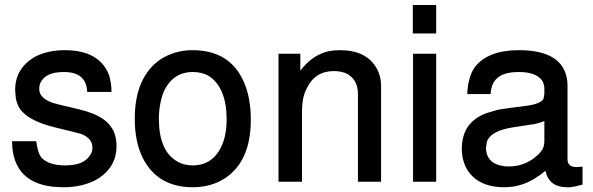

<svg xmlns="http://www.w3.org/2000/svg" viewBox="-20 -744 2429 786"><path d="M336.9 -367.7Q334 -449.2 241.7 -449.2Q166.5 -449.2 146 -405.8Q140.6 -395.5 140.6 -379.4Q140.6 -340.8 200.7 -321.3L199.7 -321.8L229.5 -314L307.6 -295.4H307.1Q426.3 -267.6 449.7 -194.8Q457 -172.9 457 -146.5Q457 -98.1 433.3 -62.3Q409.7 -26.4 365.7 -3.9Q339.4 8.8 307.9 15.6Q276.4 22.5 239.7 22.5Q44.9 22.5 30.3 -142.1L29.3 -166H128.4Q134.3 -116.7 150.4 -98.1Q180.7 -66.9 246.6 -66.9Q324.2 -66.9 349.1 -109.4Q358.4 -122.1 358.4 -139.6Q358.4 -179.2 310.1 -196.3H310.5L291 -201.2L284.7 -203.1L208.5 -221.7Q149.4 -235.8 111.8 -256.3Q74.2 -276.9 58.6 -303.2Q53.7 -312 50.3 -321.3Q46.9 -330.6 44.9 -340.8L42 -375.5Q42 -422.4 64.2 -457Q86.4 -491.7 127.4 -513.7Q152.3 -525.9 181.6 -532.2Q210.9 -538.6 244.6 -538.6Q317.4 -538.6 362.8 -512.2Q408.2 -485.8 426.8 -435.5Q430.7 -422.4 433.6 -404.3Q436.5 -386.2 436.5 -367.7Z M768.1 -538.6Q920.9 -538.6 978 -409.2Q1006.8 -344.2 1006.8 -253.9Q1006.8 -87.9 905.3 -17.1Q847.2 22.5 769 22.5Q625.5 22.5 564.5 -97.2Q531.7 -163.1 531.7 -257.8Q531.7 -344.2 558.6 -405Q585.4 -465.8 637.2 -501Q665 -519 698 -528.8Q731 -538.6 768.1 -538.6ZM769 -449.2Q727.1 -449.2 696.5 -427.5Q666 -405.8 648.4 -364.3Q640.1 -342.3 635.3 -315.2Q630.4 -288.1 630.4 -257.8Q630.4 -128.4 703.1 -84.5Q731.4 -66.9 769 -66.9Q851.6 -66.9 888.2 -148.4Q907.7 -192.4 907.7 -254.9Q907.7 -322.3 888.2 -367.4Q868.7 -412.6 832 -434.6Q804.7 -449.2 769 -449.2Z M1120.1 -523.9H1209.5V-454.6Q1234.9 -488.3 1264.6 -508.1Q1294.4 -527.8 1327.1 -534.7Q1348.1 -538.6 1371.6 -538.6Q1477.1 -538.6 1519.5 -468.3Q1539.6 -436 1540 -392.6V0H1445.3V-359.9Q1445.3 -391.1 1432.1 -412.6Q1418.9 -434.1 1393.6 -445.3Q1383.3 -448.7 1371.6 -450.9Q1359.9 -453.1 1347.2 -453.1Q1269.5 -453.1 1235.8 -382.3Q1225.6 -363.3 1220.9 -339.6Q1216.3 -315.9 1216.3 -288.1V0H1120.1Z M1765.6 -523.9V0H1670.9V-523.9ZM1765.6 -723.6V-606.9H1669.9V-723.6Z M2364.7 -61.5V11.7Q2329.6 21.5 2311.5 22.5H2301.8Q2227.5 22.5 2212.9 -44.4V-44.9Q2201.7 -35.2 2190.4 -27.3Q2179.2 -19.5 2168 -12.7H2168.5Q2140.1 4.4 2109.4 13.4Q2078.6 22.5 2044.9 22.5Q1934.1 22.5 1890.1 -53.7Q1880.4 -71.8 1875.5 -91.8Q1870.6 -111.8 1870.6 -135.3Q1870.6 -239.7 1964.8 -278.3L1976.1 -282.2L2009.3 -292Q2011.7 -293 2014.6 -293.7Q2017.6 -294.4 2020.5 -294.9L2028.3 -296.4Q2043 -298.8 2068.1 -302.2Q2093.3 -305.7 2129.4 -310.1Q2194.3 -317.9 2205.6 -340.3V-342.8L2208.5 -358.9V-380.4Q2208.5 -408.2 2189.7 -425Q2170.9 -441.9 2135.7 -447.3Q2127.9 -448.2 2118.9 -448.7Q2109.9 -449.2 2101.6 -449.2Q2006.8 -449.2 1991.7 -382.3Q1990.7 -377.4 1989.7 -372.1Q1988.8 -366.7 1988.3 -358.9H1892.6Q1896.5 -439 1930.2 -477.1Q1958 -507.8 2001 -523.2Q2043.9 -538.6 2104.5 -538.6Q2282.2 -538.6 2301.3 -419.4V-419.9Q2302.2 -414.1 2302.7 -407.5Q2303.2 -400.9 2303.2 -392.6V-92.8Q2303.2 -60.1 2339.8 -60.1H2341.8Q2343.8 -60.1 2346.2 -60.3Q2348.6 -60.5 2352.1 -61ZM2208.5 -248.5Q2200.2 -245.1 2190.7 -241.9Q2181.2 -238.8 2169.4 -236.3L2085.9 -223.6Q1987.8 -210 1972.7 -162.1L1973.1 -163.1Q1972.2 -156.2 1971.2 -150.1Q1970.2 -144 1969.2 -137.2Q1970.2 -109.4 1984.9 -91.3Q1999.5 -73.2 2028.8 -66.4Q2043.5 -62.5 2062.5 -62.5Q2129.4 -62.5 2178.2 -106.9Q2184.6 -111.8 2189.2 -117.4Q2193.8 -123 2197.8 -128.4V-127.9Q2208.5 -143.1 2208.5 -167.5Z"/></svg>

Font: SolaimanLipi
Style: Bold
Weight: 700
Designer: Solaiman Karim
Foundry: Al Mamun Sumon
Version: Version 2.000